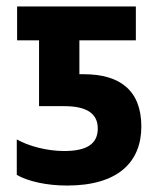

<svg xmlns="http://www.w3.org/2000/svg" viewBox="-20 -565 495 595"><path d="M188 10C346 10 418 -63 418 -173C418 -286 350 -335 240 -335H226V-440H401V-545H33V-440H101V-236H180C247 -236 283 -214 283 -167C283 -119 249 -97 179 -97C124 -97 67 -113 32 -133V-23C67 -3 124 10 188 10Z"/></svg>

Font: Noto Sans Display SemiCondensed
Style: Bold
Weight: 700
Width: 4
Designer: Monotype Design Team
Foundry: Monotype Imaging Inc.
Version: Version 1.900